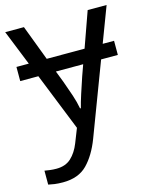

<svg xmlns="http://www.w3.org/2000/svg" viewBox="-116 -613 742 931"><g transform="rotate(-15 255.0 -148.0)"><path d="M1 -536H95L162 -359H352L415 -536H510L443 -359H500V-288H416L279 74Q250 150 206 195Q162 240 84 240Q60 240 42 237.5Q24 235 11 232V162Q22 164 37.5 166Q53 168 70 168Q116 168 144 142Q172 116 189 73L217 2L101 -288H10V-359H72ZM256 -85H260Q266 -110 279 -150.5Q292 -191 306 -232L326 -288H189L211 -231Q226 -190 238 -154Q250 -118 256 -85Z"/></g></svg>

Font: Noto Sans
Style: Regular
Weight: 400
Designer: Monotype Design Team
Foundry: Monotype Imaging Inc.
Version: Version 1.902